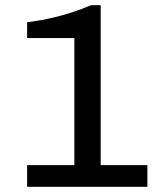

<svg xmlns="http://www.w3.org/2000/svg" viewBox="-20 -716 640 736"><path d="M84 0V-83H265V-570H84V-631Q133 -636 198 -652Q263 -668 329 -696H366V-83H545V0Z"/></svg>

Font: Chivo Mono
Style: Regular
Weight: 400
Monospace: yes
Designer: Hector Gatti
Foundry: Omnibus-Type
Version: Version 1.008; ttfautohint (v1.8.4.7-5d5b)